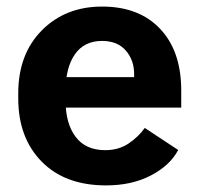

<svg xmlns="http://www.w3.org/2000/svg" viewBox="-20 -550 601 585"><path d="M35.6 -250V-265.6Q35.6 -385 107.5 -457.5Q179.4 -530 291.3 -530Q403.8 -530 468 -462Q532.2 -394 532.2 -274.2V-222.2H134.5V-314.9H388.7V-323.7Q388.9 -366.5 363.4 -395.9Q337.9 -425.3 291 -425.3Q236.6 -425.3 208.3 -384.6Q179.9 -344 179.9 -273.4V-242.4Q179.9 -173.6 210.4 -133.1Q241 -92.5 300.5 -92.5Q341.8 -92.5 372.1 -113Q402.3 -133.5 421.1 -160.2L522.9 -93Q498.5 -46.4 440.3 -15.7Q382.1 14.9 303.2 14.9Q178.2 14.9 106.9 -57.7Q35.6 -130.4 35.6 -250Z"/></svg>

Font: RobotoFlex
Style: Regular
Weight: 400
Designer: Berlow after Robertson
Foundry: Google
Version: Version 2.136